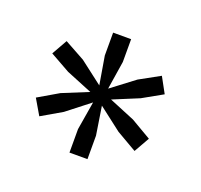

<svg xmlns="http://www.w3.org/2000/svg" viewBox="-64 -799 438 419"><g transform="rotate(20 155.0 -589.5)"><path d="M133.9 -504.9 144.9 -570.9 92.1 -529.7 44.9 -502.3 23.9 -538.1 70.9 -565.6 131.4 -590.3 70.9 -615 24.6 -641 44.9 -676.9 92.1 -650.9 144.9 -610.4 133.9 -676V-729H175.7V-676L165.4 -610.4L218.9 -650.9L266.1 -676.9L285.7 -641L239.4 -615L179.6 -590.3L239.4 -565.6L286.4 -538.1L266.1 -502.3L218.9 -529.7L165.4 -570.9L175.7 -504.9V-450.4H133.9Z"/></g></svg>

Font: Mona Sans VF XLt
Style: Regular
Weight: 200
Designer: Deni Anggara
Foundry: GitHub
Version: Version 2.000;Glyphs 3.2.3 (3260)